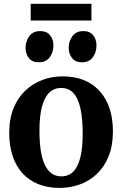

<svg xmlns="http://www.w3.org/2000/svg" viewBox="-20 -956 628 988"><path d="M27.5 -272Q27.5 -345 49.8 -399.5Q72 -454 110.8 -490.2Q149.5 -526.5 198.5 -544.8Q247.5 -563 301 -563Q385 -563 442.8 -528.2Q500.5 -493.5 530.8 -430Q561 -366.5 561 -279.5Q561 -205.5 538.5 -150.8Q516 -96 477.5 -60Q439 -24 389.8 -6.5Q340.5 11 287 11Q224.5 11 176.2 -8.8Q128 -28.5 94.8 -65.5Q61.5 -102.5 44.5 -154.8Q27.5 -207 27.5 -272ZM296 -48.5Q332 -48.5 356.2 -72Q380.5 -95.5 393 -144.2Q405.5 -193 405.5 -268.5Q405.5 -322.5 399.5 -366Q393.5 -409.5 380.8 -440.2Q368 -471 346.8 -487.2Q325.5 -503.5 295 -503.5Q259 -503.5 234 -479.8Q209 -456 196 -407.5Q183 -359 183 -283Q183 -228.5 189.2 -185.2Q195.5 -142 209 -111.5Q222.5 -81 244 -64.8Q265.5 -48.5 296 -48.5ZM178.5 -635.5Q145.5 -635.5 128.5 -657.5Q111.5 -679.5 111.5 -709Q111.5 -744.5 130.8 -770.2Q150 -796 187 -796H188Q221 -796 238 -774Q255 -752 255 -722.5Q255 -687.5 236 -661.5Q217 -635.5 179.5 -635.5ZM400.5 -635.5Q367.5 -635.5 350.5 -657.5Q333.5 -679.5 333.5 -709Q333.5 -744.5 352.8 -770.2Q372 -796 409 -796H409.5Q443 -796 459.8 -774Q476.5 -752 476.5 -722.5Q476.5 -687.5 457.8 -661.5Q439 -635.5 401.5 -635.5ZM450.5 -936.5V-850.5H138V-936.5Z"/></svg>

Font: Merriweather 36pt
Style: Bold
Weight: 700
Designer: Eben Sorkin
Foundry: Eben Sorkin
Version: Version 2.100